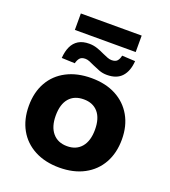

<svg xmlns="http://www.w3.org/2000/svg" viewBox="-149 -933 934 1053"><g transform="rotate(20 317.5 -406.5)"><path d="M318 11Q235 11 173.5 -21.5Q112 -54 79 -113Q46 -172 46 -251Q46 -330 79 -388.5Q112 -447 173.5 -479Q235 -511 318 -511Q401 -511 461.5 -479Q522 -447 555.5 -388.5Q589 -330 589 -251Q589 -172 556 -113Q523 -54 462 -21.5Q401 11 318 11ZM318 -114Q372 -114 402 -150Q432 -186 432 -251Q432 -317 402 -352Q372 -387 318 -387Q263 -387 233 -352Q203 -317 203 -251Q203 -186 233.5 -150Q264 -114 318 -114ZM141 -728V-824H496V-728ZM203 -556 126 -559Q129 -599 142 -626.5Q155 -654 179.5 -669Q204 -684 242 -684Q266 -684 288.5 -676.5Q311 -669 331 -659Q347 -652 360.5 -646.5Q374 -641 386 -641Q409 -641 419 -652.5Q429 -664 433 -684L510 -680Q506 -621 476.5 -588.5Q447 -556 390 -556Q365 -556 344 -564Q323 -572 303 -581Q287 -589 274 -594Q261 -599 250 -599Q228 -599 218 -587.5Q208 -576 203 -556Z"/></g></svg>

Font: Nunito Sans 8pt ExtraBold
Style: Regular
Weight: 800
Version: Version 3.101;gftools[0.9.27]